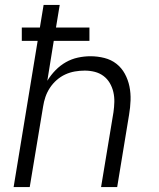

<svg xmlns="http://www.w3.org/2000/svg" viewBox="-20 -755 640 775"><path d="M35 0 132 -590H68V-644H141L156 -735H221L206 -644H341V-590H197L171 -429Q185 -452 204 -471.5Q223 -491 246 -504Q269 -517 294.5 -522.5Q320 -528 345 -528Q374 -528 401.5 -521Q429 -514 450 -497.5Q471 -481 484 -457Q497 -433 502.5 -406Q508 -379 507 -350Q506 -321 501 -292L453 0H388L438 -302Q441 -323 441.5 -343.5Q442 -364 437.5 -383.5Q433 -403 423 -420Q413 -437 397.5 -448.5Q382 -460 362.5 -465Q343 -470 322 -470Q302 -470 282 -466.5Q262 -463 243.5 -454.5Q225 -446 209 -432Q193 -418 181.5 -400.5Q170 -383 163.5 -364Q157 -345 154 -325L100 0Z"/></svg>

Font: Iosevka Light Extended Oblique
Style: Regular
Weight: 300
Width: 7
Italic angle: -9°
Monospace: yes
Designer: Belleve Invis
Foundry: Belleve Invis
Version: Version 32.5.0; ttfautohint (v1.8.4)